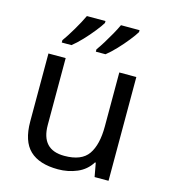

<svg xmlns="http://www.w3.org/2000/svg" viewBox="-114 -857 847 958"><g transform="rotate(15 309.0 -378.0)"><path d="M533 -536V0H461L448 -71H444Q418 -29 372 -9.5Q326 10 274 10Q177 10 128 -36.5Q79 -83 79 -185V-536H168V-191Q168 -63 287 -63Q376 -63 410.5 -113Q445 -163 445 -257V-536ZM488 -756Q478 -739 455 -710Q432 -681 405 -652.5Q378 -624 355 -606H305V-618Q319 -637 335 -663Q351 -689 366.5 -716.5Q382 -744 392 -766H488ZM312 -756Q302 -739 279 -710Q256 -681 229 -652.5Q202 -624 179 -606H129V-618Q150 -647 175 -689.5Q200 -732 216 -766H312Z"/></g></svg>

Font: Noto Sans Saurashtra
Style: Regular
Weight: 400
Designer: Monotype Design Team
Foundry: Monotype Imaging Inc.
Version: Version 2.001; ttfautohint (v1.8.4.7-5d5b)